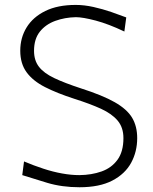

<svg xmlns="http://www.w3.org/2000/svg" viewBox="-20 -766 634 796"><path d="M309.6 10.3Q392.6 10.3 445.6 -17.3Q498.5 -44.9 523.7 -91.1Q548.8 -137.2 548.8 -193.4Q548.8 -242.7 527.6 -278.1Q506.3 -313.5 455.6 -342.3Q404.8 -371.1 316.4 -399.4Q247.6 -421.9 204.6 -442.4Q161.6 -462.9 141.4 -489.3Q121.1 -515.6 121.1 -555.2Q121.1 -604.5 145.3 -634.8Q169.4 -665 209 -679.4Q248.5 -693.8 294.4 -694.8Q323.2 -694.8 376.7 -680.7Q430.2 -666.5 495.6 -635.3L503.4 -693.8Q476.6 -704.1 441.2 -716.3Q405.8 -728.5 367.4 -737.1Q329.1 -745.6 293.9 -745.6Q219.2 -745.6 168 -720.5Q116.7 -695.3 90.3 -652.3Q64 -609.4 64 -555.7Q64 -502.4 90.1 -466.6Q116.2 -430.7 166.5 -405Q216.8 -379.4 288.1 -356.4Q353 -335.9 398.4 -315.2Q443.8 -294.4 467.8 -265.9Q491.7 -237.3 491.7 -193.4Q491.7 -137.2 467 -103.5Q442.4 -69.8 401.1 -55.2Q359.9 -40.5 309.1 -40Q274.9 -40 237.1 -46.9Q199.2 -53.7 159.7 -66.7Q120.1 -79.6 79.6 -96.7L72.3 -40Q114.3 -26.4 175.5 -8.1Q236.8 10.3 309.6 10.3Z"/></svg>

Font: Pinar FD VF
Style: Regular
Weight: 300
Designer: Amin Abedi
Version: Version 2.000